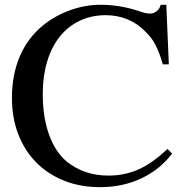

<svg xmlns="http://www.w3.org/2000/svg" viewBox="-20 -773 783 809"><path d="M666 -502Q658.2 -529.3 650.4 -549.3Q642.6 -569.3 634.3 -585.4Q626 -601.6 615.7 -614.3Q605.5 -627 591.8 -640.6Q558.6 -674.8 516.1 -691.9Q473.6 -709 425.8 -709Q365.2 -709 315.9 -685.5Q266.6 -662.1 231.9 -618.7Q197.3 -575.2 178.7 -513.7Q160.2 -452.1 160.2 -377Q160.2 -279.3 186.5 -206.1Q212.9 -132.8 261.7 -91.8Q335 -33.2 436.5 -33.2Q505.9 -33.2 564.5 -59.6Q623 -85.9 685.5 -145.5L705.1 -126Q654.3 -58.6 575.7 -21.5Q497.1 15.6 401.4 15.6Q318.4 15.6 250 -11.7Q181.6 -39.1 132.8 -88.4Q84 -137.7 57.1 -207Q30.3 -276.4 30.3 -361.3Q30.3 -458 63.5 -535.6Q96.7 -613.3 161.1 -666Q211.9 -707 275.4 -730Q338.9 -752.9 403.3 -752.9Q486.3 -752.9 567.4 -725.6Q594.7 -715.8 611.3 -715.8Q627.9 -715.8 640.1 -725.6Q652.3 -735.4 657.2 -752.9H680.7L691.4 -502Z"/></svg>

Font: Jomolhari
Style: Regular
Weight: 400
Designer: Christopher J. Fynn
Foundry: Christopher  J.  Fynn (Karma Drubgy¸ Tenzin).
Version: Version 1.000